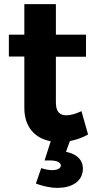

<svg xmlns="http://www.w3.org/2000/svg" viewBox="-20 -682 466 931"><path d="M300 54 319 2C351 -4 381 -15 407 -30L375 -143C347 -130 323 -123 303 -123C270 -122 251 -140 251 -185V-407H397V-514H251V-662H98V-514H23V-408H98V-159C98 -64 151 -11 226 3L196 96H223C254 96 275 105 275 121C275 133 259 143 234 143C217 143 196 139 180 133L154 208C185 220 223 229 259 229C325 229 382 200 382 135C382 99 359 66 300 54Z"/></svg>

Font: Juman SemiBold
Style: Regular
Weight: 600
Designer: Bandar Raffah (Arabic) Julieta Ulanovsky (Latin)
Foundry: Caramella
Version: Version 5.022;PS 005.022;hotconv 1.0.88;makeotf.lib2.5.64775